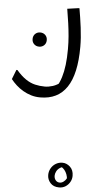

<svg xmlns="http://www.w3.org/2000/svg" viewBox="-116 -485 744 1457"><g transform="rotate(5 256.0 244.0)"><path d="M0 68Q37 111 72 134.5Q107 158 143 166.5Q179 175 218 175Q246 175 278 165Q310 155 344 128L308 168Q329 134 342 92Q355 50 361.5 -3.5Q368 -57 368 -124Q368 -175 364 -222Q360 -269 353 -319Q346 -369 336 -428L420 -440H428Q440 -373 450 -295Q460 -217 460 -148Q460 -45 443 32Q426 109 392 159.5Q358 210 307.5 235Q257 260 190 260Q153 260 120 250Q87 240 58 223Q29 206 5.5 184.5Q-18 163 -36 140L-8 68ZM148 -123Q125 -123 109.5 -138Q94 -153 94 -177Q94 -201 109.5 -216Q125 -231 148 -231Q171 -231 186.5 -216Q202 -201 202 -177Q202 -153 186.5 -138Q171 -123 148 -123ZM402 739Q434 739 460.5 763.5Q487 788 487 832Q487 857 474.5 879Q462 901 441 914.5Q420 928 392 928Q349 928 325.5 901.5Q302 875 302 841Q302 814 315 790.5Q328 767 351 753Q374 739 402 739ZM434 770Q406 768 387.5 779.5Q369 791 360 808.5Q351 826 351 842Q351 863 363 877Q375 891 394 891Q409 891 422.5 881Q436 871 443.5 857.5Q451 844 446 833L466 849L443 882Q448 861 444 842Q440 823 431 807Q422 791 409 780Q396 769 382 764Z"/></g></svg>

Font: Kufam
Style: Regular
Weight: 400
Designer: Wael Morcos, Artur Schmal
Foundry: Original Type
Version: Version 1.301; ttfautohint (v1.8.3)